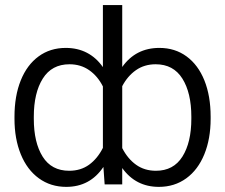

<svg xmlns="http://www.w3.org/2000/svg" viewBox="-20 -727 888 757"><path d="M606.4 9.8Q515.1 9.8 461.9 -64.5V0H392.6L387.7 -68.8Q335 9.8 241.2 9.8Q179.7 9.8 133.3 -23.9Q86.9 -57.6 62 -118.7Q37.1 -179.7 37.1 -258.8V-266.6Q37.1 -348.6 61.8 -409.9Q86.4 -471.2 132.1 -504.6Q177.7 -538.1 239.3 -538.1Q286.1 -538.1 323 -518.8Q359.9 -499.5 385.7 -462.4V-707H461.9V-462.9Q515.1 -538.1 608.4 -538.1Q669.9 -538.1 715.6 -504.6Q761.2 -471.2 785.9 -409.9Q810.5 -348.6 810.5 -266.6V-258.8Q810.5 -179.7 785.6 -118.7Q760.7 -57.6 714.4 -23.9Q668 9.8 606.4 9.8ZM593.8 -473.6Q549.3 -473.6 516.1 -450.4Q482.9 -427.2 461.9 -387.2V-143.1Q483.4 -101.1 516.6 -77.4Q549.8 -53.7 594.7 -53.7Q664.1 -53.7 699.2 -109.6Q734.4 -165.5 734.4 -258.8V-266.6Q734.4 -360.8 699 -417.2Q663.6 -473.6 593.8 -473.6ZM252.9 -53.7Q298.3 -53.7 331.3 -77.6Q364.3 -101.6 385.7 -144V-386.2Q365.2 -426.8 331.8 -450.2Q298.3 -473.6 253.9 -473.6Q184.1 -473.6 148.7 -417.2Q113.3 -360.8 113.3 -266.6V-258.8Q113.3 -165 148.2 -109.4Q183.1 -53.7 252.9 -53.7Z"/></svg>

Font: Pretendard JP Light
Style: Regular
Weight: 300
Designer: Base glyphs from Inter by Rasmus Andersson; Hangeul glyphs from Noto Sans CJK(Source Han Sans) by Jang Soo-young and Kan
Foundry: Kil Hyung-jin
Version: Version 1.309